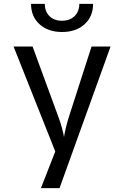

<svg xmlns="http://www.w3.org/2000/svg" viewBox="-20 -970 640 990"><path d="M191 0 265 -189 50 -730H148L279 -373Q292 -339 300 -308.5Q308 -278 310 -263Q312 -278 319 -308.5Q326 -339 337 -373L452 -730H550L287 0ZM300 -805Q228 -805 184 -845Q140 -885 140 -950H211Q211 -911 235 -887Q259 -863 299 -863Q340 -863 364.5 -887Q389 -911 389 -950H460Q460 -885 416 -845Q372 -805 300 -805Z"/></svg>

Font: JetBrains Mono NL
Style: Regular
Weight: 400
Monospace: yes
Designer: Philipp Nurullin, Konstantin Bulenkov
Foundry: JetBrains
Version: Version 2.305; ttfautohint (v1.8.4.7-5d5b)